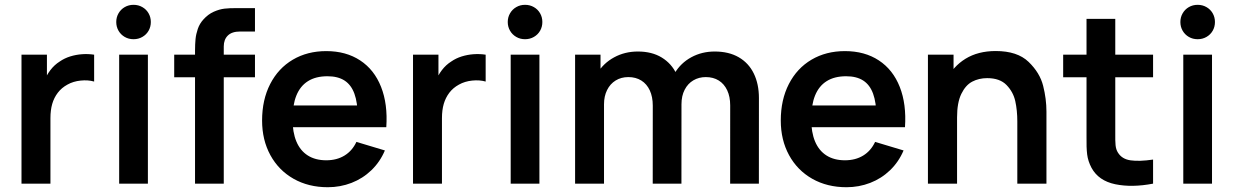

<svg xmlns="http://www.w3.org/2000/svg" viewBox="-20 -769 5176 804"><path d="M70 0V-540H176.5V-408.5L163.5 -425.5Q174 -453.2 190.9 -475.3Q207.8 -497.5 230.5 -511.7Q249.8 -525.1 274 -532.7Q298.2 -540.2 323.8 -542Q349.3 -543.8 374.2 -540V-427.5Q348.6 -434.8 317.8 -431.6Q286.9 -428.5 262.3 -414.7Q237.9 -401.4 222.1 -380.7Q206.2 -359.9 198.7 -333.9Q191.2 -307.8 191.2 -274.3V0Z M479 0V-540H599.3V0ZM539.2 -604.8Q518.7 -604.8 502.2 -614.4Q485.8 -623.9 476.3 -640.3Q466.8 -656.8 466.8 -676.8Q466.8 -696.8 476.3 -713.2Q485.8 -729.7 502.2 -739.2Q518.7 -748.8 539.2 -748.8Q559.6 -748.8 576.2 -739.2Q592.8 -729.7 602.2 -713.2Q611.6 -696.8 611.6 -676.8Q611.6 -656.8 602.2 -640.3Q592.8 -623.9 576.2 -614.4Q559.6 -604.8 539.2 -604.8Z M796.7 -548.5V-556.5Q796.8 -584.8 798.8 -605.4Q800.8 -625.9 808.3 -648Q815.9 -670.2 832 -687.7Q851.3 -709.2 875 -719.8Q898.7 -730.3 920.2 -732.8Q941.8 -735.2 969.7 -735H980.2H1047.7V-637H985.2Q951.2 -637 934.1 -620.2Q917 -603.4 917 -574.5V0H796.7ZM709.5 -445.5V-540H1047.7V-445.5Z M1352.8 15Q1271.8 15 1209.4 -20.3Q1147 -55.7 1112.2 -119.3Q1077.5 -182.9 1077.5 -264.2Q1077.5 -351.3 1111.4 -417.2Q1145.3 -483.2 1206.2 -519.1Q1267.2 -555 1346.2 -555Q1429 -555 1488.2 -516Q1547.4 -477.1 1575.8 -404.9Q1604.2 -332.8 1597.6 -236.3H1478V-280.3Q1477.7 -339.5 1464.1 -376.6Q1450.6 -413.7 1422.8 -431.7Q1394.9 -449.7 1351.2 -449.7Q1302.2 -449.7 1269.7 -429.2Q1237.1 -408.8 1221 -368.9Q1205 -329 1205 -270Q1205 -215.2 1221 -176.7Q1237.1 -138.2 1268.8 -118Q1300.6 -97.8 1346.2 -97.8Q1390.2 -97.8 1422.6 -117.6Q1455 -137.4 1472.5 -174.8L1591.7 -139Q1571.3 -90.9 1535.2 -56.2Q1499 -21.4 1452 -3.2Q1404.9 15 1352.8 15ZM1167 -236.3V-327.5H1538.7V-236.3Z M1709.5 0V-540H1816V-408.5L1803 -425.5Q1813.5 -453.2 1830.4 -475.3Q1847.3 -497.5 1870 -511.7Q1889.3 -525.1 1913.5 -532.7Q1937.8 -540.2 1963.3 -542Q1988.8 -543.8 2013.7 -540V-427.5Q1988.1 -434.8 1957.2 -431.6Q1926.4 -428.5 1901.8 -414.7Q1877.4 -401.4 1861.6 -380.7Q1845.8 -359.9 1838.2 -333.9Q1830.7 -307.8 1830.7 -274.3V0Z M2118.5 0V-540H2238.8V0ZM2178.7 -604.8Q2158.2 -604.8 2141.8 -614.4Q2125.3 -623.9 2115.8 -640.3Q2106.2 -656.8 2106.2 -676.8Q2106.2 -696.8 2115.8 -713.2Q2125.3 -729.7 2141.8 -739.2Q2158.2 -748.8 2178.7 -748.8Q2199.1 -748.8 2215.7 -739.2Q2232.3 -729.7 2241.7 -713.2Q2251.1 -696.8 2251.1 -676.8Q2251.1 -656.8 2241.7 -640.3Q2232.3 -623.9 2215.7 -614.4Q2199.1 -604.8 2178.7 -604.8Z M3037.7 -327.8Q3037.7 -364.3 3025.1 -391Q3012.5 -417.8 2989.6 -432Q2966.7 -446.2 2935.7 -446.2Q2906.4 -446.2 2883.3 -432.5Q2860.2 -418.9 2847 -393.2Q2833.7 -367.6 2833.7 -332.3L2780 -364Q2779.6 -419.2 2805.1 -462.2Q2830.6 -505.2 2874.9 -529.3Q2919.2 -553.3 2972.8 -553.3Q3031.8 -553.3 3073.4 -529.3Q3115.1 -505.2 3136.5 -461.2Q3158 -417.1 3158 -358.3L3157.8 0H3037.5ZM2388.2 0V-540H2494.7V-372.5H2509.3V0ZM2713.5 -326.7Q2713.5 -363.5 2701 -390.5Q2688.5 -417.4 2665.5 -431.8Q2642.6 -446.2 2611.2 -446.2Q2580.9 -446.2 2557.9 -431.9Q2534.8 -417.6 2522.1 -391.8Q2509.3 -366.1 2509.3 -332.3L2455.7 -368.3Q2455.7 -420.2 2481.5 -462.5Q2507.2 -504.8 2551.9 -529Q2596.6 -553.3 2651.2 -553.3Q2709.9 -553.3 2751.1 -528.1Q2792.3 -502.9 2813 -458.8Q2833.7 -414.7 2833.7 -357.8L2833.5 0H2713.3Z M3524.8 15Q3443.8 15 3381.4 -20.3Q3319 -55.7 3284.2 -119.3Q3249.5 -182.9 3249.5 -264.2Q3249.5 -351.3 3283.4 -417.2Q3317.3 -483.2 3378.2 -519.1Q3439.2 -555 3518.2 -555Q3601 -555 3660.2 -516Q3719.4 -477.1 3747.8 -404.9Q3776.2 -332.8 3769.6 -236.3H3650V-280.3Q3649.7 -339.5 3636.1 -376.6Q3622.6 -413.7 3594.8 -431.7Q3566.9 -449.7 3523.2 -449.7Q3474.2 -449.7 3441.7 -429.2Q3409.1 -408.8 3393 -368.9Q3377 -329 3377 -270Q3377 -215.2 3393 -176.7Q3409.1 -138.2 3440.8 -118Q3472.6 -97.8 3518.2 -97.8Q3562.2 -97.8 3594.6 -117.6Q3627 -137.4 3644.5 -174.8L3763.7 -139Q3743.3 -90.9 3707.2 -56.2Q3671 -21.4 3624 -3.2Q3576.9 15 3524.8 15ZM3339 -236.3V-327.5H3710.7V-236.3Z M4240 -260.2Q4240 -307 4231.5 -345.3Q4223.1 -383.7 4195 -412.8Q4167 -441.8 4113.8 -441.8Q4079.2 -441.8 4051.3 -427.2Q4023.5 -412.7 4005.6 -376Q3987.7 -339.3 3987.7 -277.5L3916.2 -308.2Q3916.2 -377.9 3943.2 -434Q3970.2 -490.2 4022.8 -522.8Q4075.5 -555.3 4149.7 -555.3Q4240.2 -555.3 4287.3 -509.8Q4334.5 -464.2 4348.2 -409.5Q4362 -354.8 4362 -301.5V0H4240ZM3865.7 0V-540H3973V-372.5H3987.7V0Z M4808.5 0Q4720 17 4650.1 2.5Q4580.2 -12.1 4550.7 -66.3Q4536.1 -93.8 4532.5 -122.2Q4529 -150.6 4529.8 -197.2V-220.7V-690H4650.2V-227.3V-212.1Q4649.7 -179.6 4651.4 -161.2Q4653.2 -142.8 4661.2 -130.3Q4677.8 -102.8 4714.2 -97.6Q4750.5 -92.3 4808.5 -100.8ZM4432 -445.5V-540H4808.5V-445.5Z M4935 0V-540H5055.3V0ZM4995.2 -604.8Q4974.7 -604.8 4958.2 -614.4Q4941.8 -623.9 4932.3 -640.3Q4922.8 -656.8 4922.8 -676.8Q4922.8 -696.8 4932.3 -713.2Q4941.8 -729.7 4958.2 -739.2Q4974.7 -748.8 4995.2 -748.8Q5015.6 -748.8 5032.2 -739.2Q5048.8 -729.7 5058.2 -713.2Q5067.6 -696.8 5067.6 -676.8Q5067.6 -656.8 5058.2 -640.3Q5048.8 -623.9 5032.2 -614.4Q5015.6 -604.8 4995.2 -604.8Z"/></svg>

Font: Hauora
Style: Regular
Weight: 400
Designer: Wayne Shih
Foundry: WCYS
Version: Version 1.001